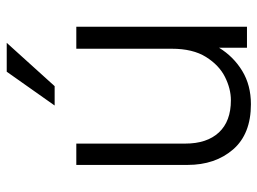

<svg xmlns="http://www.w3.org/2000/svg" viewBox="-120 -652 784 585"><g transform="rotate(-90 272.5 -360.0)"><path d="M259 -49Q294 -49 330 -67Q366 -85 391 -125Q416 -165 416 -229V-520H483V0H419V-85Q392 -41 348.5 -14.5Q305 12 247 12Q156 12 109 -42.5Q62 -97 62 -181V-520H127V-188Q127 -122 161 -85.5Q195 -49 259 -49ZM346 -732H434L302 -586H243Z"/></g></svg>

Font: Aspekta 300
Style: Regular
Weight: 300
Designer: Ivo Dolenc
Version: Version 2.000